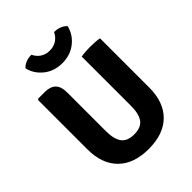

<svg xmlns="http://www.w3.org/2000/svg" viewBox="-257 -1042 1188 1188"><g transform="rotate(-45 337.0 -448.0)"><path d="M607 -252Q607 -125 536.8 -55Q466.5 15 336.5 15Q207 15 136.5 -55Q66 -125 66 -252V-683L73 -689.5H131.5Q177.5 -689.5 202 -665.8Q226.5 -642 226.5 -588.5V-250.5Q226.5 -182 251.5 -147.2Q276.5 -112.5 336.5 -112.5Q397 -112.5 422 -147.2Q447 -182 447 -250.5V-683Q466.5 -686.5 487.8 -687.8Q509 -689 525 -689Q539.5 -689 563.8 -687.8Q588 -686.5 607 -683ZM518.5 -877.5Q504.5 -818 454.5 -778.2Q404.5 -738.5 334 -738.5Q263.5 -738.5 213.5 -778.2Q163.5 -818 149.5 -877.5Q163.5 -894 187 -903Q210.5 -912 235 -911Q248.5 -882 274 -865.2Q299.5 -848.5 334 -848.5Q368.5 -848.5 394 -865.2Q419.5 -882 433 -911Q457.5 -912 481 -903Q504.5 -894 518.5 -877.5Z"/></g></svg>

Font: Signika SC
Style: Bold
Weight: 700
Designer: Anna Giedryś
Foundry: Anna Giedryś
Version: Version 2.000; ttfautohint (v1.8.3) -l 8 -r 50 -G 200 -x 9 -